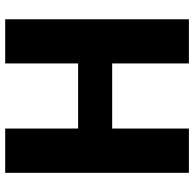

<svg xmlns="http://www.w3.org/2000/svg" viewBox="-24 -727 751 743"><g transform="rotate(-90 351.5 -355.5)"><path d="M54.2 -710.9V0H225.6V-296.9H477.5V0H648.4V-710.9H477.5V-428.7H225.6V-710.9Z"/></g></svg>

Font: Vazirmatn Black
Style: Regular
Weight: 900
Designer: Saber Rastikerdar
Foundry: Saber Rastikerdar
Version: Version 33.003